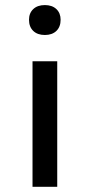

<svg xmlns="http://www.w3.org/2000/svg" viewBox="-20 -718 351 738"><path d="M152.5 -583.5Q124 -583.5 107.8 -599.2Q91.5 -615 91.5 -642Q91.5 -667.5 107.8 -683Q124 -698.5 152.5 -698.5Q180.5 -698.5 196.8 -683Q213 -667.5 213 -642Q213 -615 196.8 -599.2Q180.5 -583.5 152.5 -583.5ZM105 0V-482.5H200V0Z"/></svg>

Font: Karla Medium
Style: Regular
Weight: 500
Designer: Jonathan Pinhorn
Version: Version 2.001